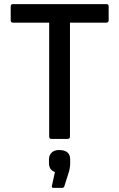

<svg xmlns="http://www.w3.org/2000/svg" viewBox="-20 -675 579 933"><path d="M230 0Q219 0 219 -11V-565H43Q32 -565 32 -576V-644Q32 -655 43 -655H497Q508 -655 508 -644V-576Q508 -565 497 -565H320V-11Q320 0 309 0ZM239 238Q231 238 232 229L247 161Q218 151 218 117V100Q218 79 231 66.5Q244 54 267 54Q321 54 321 100V118Q321 143 312 169L292 232Q289 238 281 238Z"/></svg>

Font: Sofia Sans SemiBold
Style: Regular
Weight: 600
Designer: Botio Nikoltchev, Ani Petrova
Foundry: lettersoup
Version: Version 4.101; ttfautohint (v1.8.4.7-5d5b)